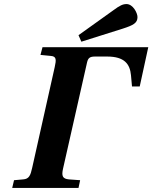

<svg xmlns="http://www.w3.org/2000/svg" viewBox="-20 -924 749 944"><path d="M366 -751 380 -719 583 -783C636 -800 656 -811 656 -840C656 -860 634 -904 602 -904C584 -904 569 -897 538 -874ZM40 0H366L374 -38L319 -42C287 -45 282 -59 290 -95L408 -617C413 -639 422 -646 447 -646H507C592 -646 619 -609 624 -554L629 -499H667L709 -692H189L179 -654L230 -649C258 -647 257 -630 249 -594L138 -98C130 -62 123 -44 94 -42L49 -38Z"/></svg>

Font: Heuristica
Style: Bold Italic
Weight: 700
Italic angle: -13°
Version: Version 1.0.1